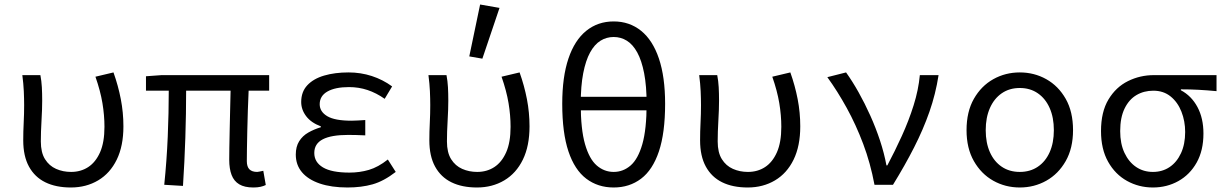

<svg xmlns="http://www.w3.org/2000/svg" viewBox="-20 -819 5440 851"><path d="M294 12Q228 12 181 -11Q134 -34 108.5 -80.5Q83 -127 83 -197Q83 -236 85 -275Q87 -314 87 -353Q87 -382 85.5 -415Q84 -448 79 -486H159Q164 -460 165.5 -432.5Q167 -405 167 -373Q167 -335 164 -284.5Q161 -234 161 -192Q161 -143 179.5 -113.5Q198 -84 228.5 -70.5Q259 -57 295 -57Q338 -57 371 -78.5Q404 -100 423.5 -144Q443 -188 443 -257Q443 -308 434 -362Q425 -416 403 -479L483 -498Q504 -439 515.5 -379.5Q527 -320 527 -259Q527 -172 497.5 -111.5Q468 -51 415 -19.5Q362 12 294 12Z M1103 12Q1064 12 1040.5 -2Q1017 -16 1006.5 -43.5Q996 -71 996 -111Q996 -129 996.5 -164Q997 -199 998 -242.5Q999 -286 1000 -331.5Q1001 -377 1002 -417H805Q805 -316 801.5 -209Q798 -102 791 5L708 0Q719 -107 723.5 -213.5Q728 -320 728 -417H627V-481L696 -486H1173V-417H1082Q1080 -376 1078.5 -329Q1077 -282 1076 -237Q1075 -192 1074.5 -157Q1074 -122 1074 -105Q1074 -80 1085.5 -68.5Q1097 -57 1120 -57Q1124 -57 1130 -58.5Q1136 -60 1147 -62L1158 1Q1148 6 1134.5 9Q1121 12 1103 12Z M1520 12Q1449 12 1397.5 -5.5Q1346 -23 1318.5 -55.5Q1291 -88 1291 -134Q1291 -169 1306 -193Q1321 -217 1346.5 -231.5Q1372 -246 1402 -255V-259Q1359 -275 1337 -304Q1315 -333 1315 -367Q1315 -412 1342 -441Q1369 -470 1416.5 -484Q1464 -498 1525 -498Q1579 -498 1628 -482Q1677 -466 1718 -436L1685 -381Q1648 -407 1609 -420Q1570 -433 1527 -433Q1466 -433 1431.5 -413.5Q1397 -394 1397 -357Q1397 -324 1430.5 -304Q1464 -284 1538 -284Q1552 -284 1566.5 -285Q1581 -286 1599 -287V-219Q1578 -220 1559.5 -220.5Q1541 -221 1523 -221Q1448 -221 1410.5 -201.5Q1373 -182 1373 -141Q1373 -100 1411.5 -77Q1450 -54 1529 -54Q1574 -54 1615 -66Q1656 -78 1699 -112L1734 -57Q1681 -16 1631.5 -2Q1582 12 1520 12Z M2094 12Q2028 12 1981 -11Q1934 -34 1908.5 -80.5Q1883 -127 1883 -197Q1883 -236 1885 -275Q1887 -314 1887 -353Q1887 -382 1885.5 -415Q1884 -448 1879 -486H1959Q1964 -460 1965.5 -432.5Q1967 -405 1967 -373Q1967 -335 1964 -284.5Q1961 -234 1961 -192Q1961 -143 1979.5 -113.5Q1998 -84 2028.5 -70.5Q2059 -57 2095 -57Q2138 -57 2171 -78.5Q2204 -100 2223.5 -144Q2243 -188 2243 -257Q2243 -308 2234 -362Q2225 -416 2203 -479L2283 -498Q2304 -439 2315.5 -379.5Q2327 -320 2327 -259Q2327 -172 2297.5 -111.5Q2268 -51 2215 -19.5Q2162 12 2094 12ZM2118 -559 2060 -569 2108 -799 2194 -784Z M2700 12Q2630 12 2578.5 -27Q2527 -66 2499.5 -148Q2472 -230 2472 -359Q2472 -478 2499.5 -559.5Q2527 -641 2578.5 -682.5Q2630 -724 2700 -724Q2770 -724 2821.5 -682.5Q2873 -641 2900.5 -559.5Q2928 -478 2928 -359Q2928 -230 2900.5 -148Q2873 -66 2821.5 -27Q2770 12 2700 12ZM2700 -57Q2742 -57 2775 -85.5Q2808 -114 2827 -180Q2846 -246 2846 -359Q2846 -438 2835 -494.5Q2824 -551 2804.5 -586.5Q2785 -622 2758.5 -638.5Q2732 -655 2700 -655Q2668 -655 2641.5 -638.5Q2615 -622 2595.5 -586.5Q2576 -551 2565 -494.5Q2554 -438 2554 -359Q2554 -246 2573 -180Q2592 -114 2625 -85.5Q2658 -57 2700 -57ZM2517 -330V-390H2883V-330Z M3294 12Q3228 12 3181 -11Q3134 -34 3108.5 -80.5Q3083 -127 3083 -197Q3083 -236 3085 -275Q3087 -314 3087 -353Q3087 -382 3085.5 -415Q3084 -448 3079 -486H3159Q3164 -460 3165.5 -432.5Q3167 -405 3167 -373Q3167 -335 3164 -284.5Q3161 -234 3161 -192Q3161 -143 3179.5 -113.5Q3198 -84 3228.5 -70.5Q3259 -57 3295 -57Q3338 -57 3371 -78.5Q3404 -100 3423.5 -144Q3443 -188 3443 -257Q3443 -308 3434 -362Q3425 -416 3403 -479L3483 -498Q3504 -439 3515.5 -379.5Q3527 -320 3527 -259Q3527 -172 3497.5 -111.5Q3468 -51 3415 -19.5Q3362 12 3294 12Z M3856 0Q3838 -96 3806 -181Q3774 -266 3733 -340.5Q3692 -415 3647 -477L3730 -498Q3758 -459 3785.5 -410Q3813 -361 3837.5 -306.5Q3862 -252 3880.5 -196Q3899 -140 3909 -86H3913Q3946 -148 3977 -216Q4008 -284 4029.5 -352.5Q4051 -421 4057 -486H4140Q4127 -402 4099.5 -323.5Q4072 -245 4031.5 -165.5Q3991 -86 3938 0Z M4500 12Q4436 12 4382.5 -18Q4329 -48 4296.5 -105Q4264 -162 4264 -242Q4264 -324 4296.5 -381Q4329 -438 4382.5 -468Q4436 -498 4500 -498Q4564 -498 4617.5 -468Q4671 -438 4703.5 -381Q4736 -324 4736 -242Q4736 -162 4703.5 -105Q4671 -48 4617.5 -18Q4564 12 4500 12ZM4500 -57Q4546 -57 4580 -80Q4614 -103 4632.5 -144.5Q4651 -186 4651 -242Q4651 -298 4632.5 -340Q4614 -382 4580 -405.5Q4546 -429 4500 -429Q4454 -429 4420 -405.5Q4386 -382 4367.5 -340Q4349 -298 4349 -242Q4349 -186 4367.5 -144.5Q4386 -103 4420 -80Q4454 -57 4500 -57Z M5090 12Q5028 12 4975.5 -17Q4923 -46 4891.5 -102Q4860 -158 4860 -238Q4860 -323 4893 -378Q4926 -433 4979.5 -459.5Q5033 -486 5094 -486H5372V-415Q5329 -419 5292.5 -421Q5256 -423 5214 -423V-419Q5261 -394 5287.5 -344.5Q5314 -295 5314 -227Q5314 -152 5284 -98.5Q5254 -45 5203 -16.5Q5152 12 5090 12ZM5090 -57Q5132 -57 5164 -78.5Q5196 -100 5214.5 -140Q5233 -180 5233 -234Q5233 -282 5216.5 -324Q5200 -366 5168.5 -391.5Q5137 -417 5092 -417Q5050 -417 5017 -397.5Q4984 -378 4964.5 -338Q4945 -298 4945 -238Q4945 -182 4964 -141.5Q4983 -101 5015.5 -79Q5048 -57 5090 -57Z"/></svg>

Font: Source Code Variable
Style: Regular
Weight: 400
Monospace: yes
Designer: Paul D. Hunt, Teo Tuominen
Foundry: Adobe Systems Incorporated
Version: Version 1.010;hotconv 1.0.106;makeotfexe 2.5.65593